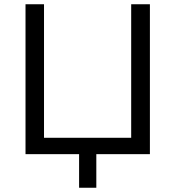

<svg xmlns="http://www.w3.org/2000/svg" viewBox="-20 -725 824 903"><path d="M352 158V0H100V-705H187V-77H597V-705H685V0H433V158Z"/></svg>

Font: Nunito Sans 9pt
Style: Regular
Weight: 400
Version: Version 3.101;gftools[0.9.27]